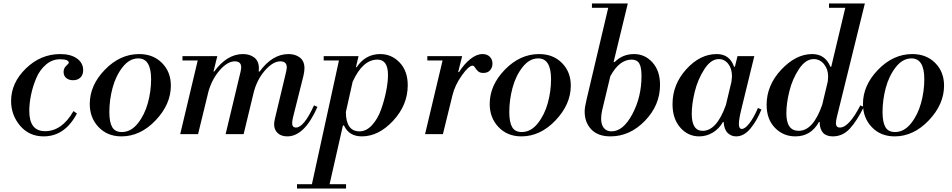

<svg xmlns="http://www.w3.org/2000/svg" viewBox="-20 -774 5496 1108"><path d="M377 -412Q377 -432 326 -432Q281 -432 245 -401Q209 -370 189 -322.5Q169 -275 159 -226Q149 -177 149 -134Q149 -17 240 -17Q338 -17 404 -133L424 -119Q354 13 232 13Q148 13 96 -48.5Q44 -110 44 -191Q44 -296 129.5 -379Q215 -462 328 -462Q388 -462 424 -436.5Q460 -411 460 -369Q460 -342 444 -326.5Q428 -311 402 -311Q378 -311 362.5 -323.5Q347 -336 347 -359Q347 -380 362 -394Q377 -408 377 -412Z M683 -12Q735 -12 774.5 -61Q814 -110 833 -178.5Q852 -247 852 -317Q852 -437 778 -437Q727 -437 687.5 -386.5Q648 -336 629.5 -266.5Q611 -197 611 -127Q611 -69 627.5 -40.5Q644 -12 683 -12ZM681 13Q600 13 549 -40.5Q498 -94 498 -174Q498 -282 585.5 -372Q673 -462 783 -462Q864 -462 915 -410.5Q966 -359 966 -280Q966 -172 878 -79.5Q790 13 681 13Z M1033 -425V-450H1234L1212 -361H1216Q1290 -462 1382 -462Q1422 -462 1448 -441.5Q1474 -421 1474 -380Q1474 -368 1473 -361H1478Q1552 -462 1645 -462Q1685 -462 1711 -441.5Q1737 -421 1737 -380Q1737 -362 1731 -336L1671 -97Q1666 -76 1666 -63Q1666 -38 1688 -38Q1734 -38 1792 -166L1812 -157Q1737 13 1638 13Q1603 13 1582.5 -6Q1562 -25 1562 -56Q1562 -69 1566 -87L1631 -359Q1635 -379 1635 -385Q1635 -420 1598 -420Q1554 -420 1507 -365Q1460 -310 1442 -232L1386 0H1282L1368 -359Q1372 -379 1372 -385Q1372 -420 1335 -420Q1294 -420 1250 -371Q1206 -322 1184 -250L1123 0H1020L1121 -425Z M1848 -425V-450H2049L2034 -386H2038Q2089 -462 2174 -462Q2240 -462 2286.5 -413Q2333 -364 2333 -282Q2333 -168 2249 -77.5Q2165 13 2068 13Q1994 13 1965 -50H1959L1882 289H1977V314H1694V289H1780L1936 -425ZM2158 -430Q2073 -430 2015 -302L1976 -128Q1976 -16 2055 -16Q2094 -16 2127 -52Q2160 -88 2179 -141.5Q2198 -195 2208.5 -248Q2219 -301 2219 -341Q2219 -430 2158 -430Z M2446 -425V-450H2647L2624 -358H2629Q2658 -404 2694 -433Q2730 -462 2765 -462Q2791 -462 2806.5 -446.5Q2822 -431 2822 -407Q2822 -385 2808.5 -369Q2795 -353 2769 -353Q2749 -353 2738 -363.5Q2727 -374 2721 -384.5Q2715 -395 2707 -395Q2685 -395 2645 -338.5Q2605 -282 2591 -224L2536 0H2433L2534 -425Z M2991 -12Q3043 -12 3082.5 -61Q3122 -110 3141 -178.5Q3160 -247 3160 -317Q3160 -437 3086 -437Q3035 -437 2995.5 -386.5Q2956 -336 2937.5 -266.5Q2919 -197 2919 -127Q2919 -69 2935.5 -40.5Q2952 -12 2991 -12ZM2989 13Q2908 13 2857 -40.5Q2806 -94 2806 -174Q2806 -282 2893.5 -372Q2981 -462 3091 -462Q3172 -462 3223 -410.5Q3274 -359 3274 -280Q3274 -172 3186 -79.5Q3098 13 2989 13Z M3396 -729V-754H3603L3521 -416H3527Q3573 -462 3639 -462Q3702 -462 3745.5 -413.5Q3789 -365 3789 -284Q3789 -167 3702 -77Q3615 13 3503 13Q3431 13 3392.5 -27Q3354 -67 3354 -131Q3354 -155 3366 -204L3490 -729ZM3625 -430Q3554 -430 3502 -334L3455 -138Q3449 -110 3449 -90Q3449 -54 3465 -35Q3481 -16 3509 -16Q3576 -16 3629 -115Q3682 -214 3682 -335Q3682 -386 3669 -408Q3656 -430 3625 -430Z M4216 -389H4221L4236 -450H4333L4259 -147Q4244 -86 4244 -59Q4244 -30 4261 -30Q4279 -30 4304 -61.5Q4329 -93 4354 -151L4374 -142Q4348 -77 4310.5 -32Q4273 13 4228 13Q4200 13 4179.5 -6.5Q4159 -26 4156 -70H4152Q4130 -31 4093.5 -9Q4057 13 4015 13Q3950 13 3905.5 -38Q3861 -89 3861 -173Q3861 -287 3940.5 -374.5Q4020 -462 4116 -462Q4191 -462 4216 -389ZM4035 -19Q4116 -19 4169 -168L4201 -302Q4201 -306 4202 -312.5Q4203 -319 4203.5 -324Q4204 -329 4204 -335Q4204 -378 4182.5 -405.5Q4161 -433 4128 -433Q4082 -433 4044 -373.5Q4006 -314 3989 -243.5Q3972 -173 3972 -117Q3972 -19 4035 -19Z M4764 -729V-754H4971L4809 -97Q4804 -76 4804 -63Q4804 -38 4827 -38Q4879 -38 4945 -166L4965 -157Q4925 -76 4884 -31.5Q4843 13 4786 13Q4711 13 4710 -70H4706Q4660 13 4570 13Q4500 13 4452 -36.5Q4404 -86 4404 -169Q4404 -282 4488.5 -372Q4573 -462 4667 -462Q4742 -462 4772 -389H4777L4858 -729ZM4725 -170 4757 -304Q4759 -324 4759 -333Q4759 -375 4735 -404Q4711 -433 4676 -433Q4629 -433 4591 -376Q4553 -319 4535.5 -248.5Q4518 -178 4518 -120Q4518 -19 4589 -19Q4673 -19 4725 -170Z M5145 -12Q5197 -12 5236.5 -61Q5276 -110 5295 -178.5Q5314 -247 5314 -317Q5314 -437 5240 -437Q5189 -437 5149.5 -386.5Q5110 -336 5091.5 -266.5Q5073 -197 5073 -127Q5073 -69 5089.5 -40.5Q5106 -12 5145 -12ZM5143 13Q5062 13 5011 -40.5Q4960 -94 4960 -174Q4960 -282 5047.5 -372Q5135 -462 5245 -462Q5326 -462 5377 -410.5Q5428 -359 5428 -280Q5428 -172 5340 -79.5Q5252 13 5143 13Z"/></svg>

Font: Libre Bodoni
Style: Italic
Weight: 400
Italic angle: -13°
Designer: Pablo Impallari, Rodrigo Fuenzalida
Foundry: Pablo Impallari, Rodrigo Fuenzalida
Version: Version 1.001